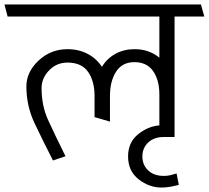

<svg xmlns="http://www.w3.org/2000/svg" viewBox="-31 -700 934 859"><path d="M606 0Q606 38 632 62.5Q658 87 702 87Q718 87 730.5 84Q743 81 759 76L769 127Q751 132 731.5 135.5Q712 139 691 139Q636 139 589 102Q542 65 542 0Q542 -63 586.5 -99Q631 -135 682 -139V-277Q682 -342 654 -382Q626 -422 570 -422Q516 -422 488.5 -379.5Q461 -337 461 -271V-156L392 -176V-271Q392 -337 363 -378.5Q334 -420 271 -420Q222 -420 188.5 -385Q155 -350 155 -306Q155 -227 184 -163.5Q213 -100 262 -1L206 18Q161 -70 124 -148Q87 -226 87 -313Q87 -378 141.5 -429Q196 -480 271 -480Q321 -480 361 -459Q401 -438 425 -401Q448 -439 486 -459.5Q524 -480 571 -480Q605 -480 632.5 -470Q660 -460 682 -442V-626H3L-11 -680H868L883 -626H750V-87H702Q658 -87 632 -62.5Q606 -38 606 0Z"/></svg>

Font: Palanquin Light
Style: Regular
Weight: 300
Designer: Pria Ravichandran
Version: Version 1.0.4